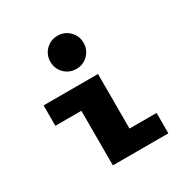

<svg xmlns="http://www.w3.org/2000/svg" viewBox="-182 -959 1074 1109"><g transform="rotate(-30 355.0 -404.0)"><path d="M351.5 -587.5Q305 -587.5 273 -619.5Q241 -651.5 241 -698Q241 -744.5 273 -776.5Q305 -808.5 351.5 -808.5Q397.5 -808.5 429.8 -776.5Q462 -744.5 462 -698Q462 -651.5 429.8 -619.5Q397.5 -587.5 351.5 -587.5ZM444 -136H624.5V0H254.5V-364H81V-500H444Z"/></g></svg>

Font: League Mono ExtraBold
Style: Regular
Weight: 800
Width: 6
Designer: Tyler Finck
Foundry: The League of Moveable Type / Tyler Finck
Version: Version 2.210